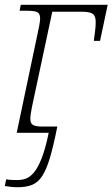

<svg xmlns="http://www.w3.org/2000/svg" viewBox="-28 -556 471 804"><path d="M46 228Q31 228 18 226.5Q5 225 -8 223L-2 195Q9 197 22 197.5Q35 198 45 198Q62 198 79 192.5Q96 187 113 167.5Q130 148 146 108Q162 68 176 0H42L126 -399Q132 -426 136 -447Q140 -468 140 -478Q140 -499 128.5 -505Q117 -511 83 -511H54L59 -536H423L391 -385H365L367 -402Q374 -448 372.5 -470.5Q371 -493 357 -500Q343 -507 313 -507H191L106 -109Q99 -74 99 -59Q99 -38 111.5 -32Q124 -26 149 -26H212Q196 55 181 105Q166 155 148.5 181.5Q131 208 106.5 218Q82 228 46 228Z"/></svg>

Font: Noto Serif ExtraLight
Style: Italic
Weight: 200
Italic angle: -12°
Designer: Monotype Design Team
Foundry: Monotype Imaging Inc.
Version: Version 2.014; ttfautohint (v1.8.4.7-5d5b)